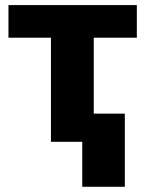

<svg xmlns="http://www.w3.org/2000/svg" viewBox="-20 -548 564 742"><path d="M508.8 -402.3H342.3V0H176.8V-402.3H12.7V-528.3H508.8ZM462.4 173.8H297.9V-108.9H462.4Z"/></svg>

Font: Sadagaat-English
Style: Regular
Weight: 900
Designer: Ahmed alsheikh
Foundry: Ahmed alsheikh Design
Version: Version 2.137;January 17, 2018;FontCreator 11.0.0.2408 64-bi